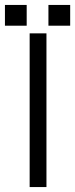

<svg xmlns="http://www.w3.org/2000/svg" viewBox="-55 -757 304 777"><path d="M-35 -653V-737H53V-653ZM141 -653V-737H229V-653ZM65 -622H133V0H65Z"/></svg>

Font: Teko Variable Light
Style: Regular
Weight: 300
Designer: Manushi Parikh, Jonny Pinhorn
Foundry: Indian Type Foundry
Version: Version 3.000